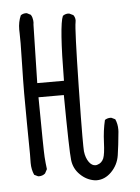

<svg xmlns="http://www.w3.org/2000/svg" viewBox="-53 -787 607 832"><g transform="rotate(-5 250.0 -371.0)"><path d="M55.7 -135.3 55.2 -96.7Q55.2 -67.9 65.9 -44.4L82 -36.6Q84 -36.1 85.9 -36.1Q102.1 -36.1 113.3 -45.9L123 -64Q119.6 -89.4 117.7 -117.2Q115.7 -145 113.8 -377.4H224.1Q226.1 -134.3 231 -94.2Q235.4 -56.2 262.7 -29.8Q290 -2.9 326.2 2.4Q330.1 2.9 334 2.9Q369.6 2.9 397.9 -25.4Q427.7 -55.2 434.1 -97.2Q440.9 -142.6 444.8 -187.5Q446.3 -198.2 446.3 -208Q446.3 -232.9 437 -253.4L420.9 -261.2Q418.9 -261.7 417 -261.7Q402.8 -261.7 392.1 -254.4Q381.3 -209.5 379.4 -158.2Q377.4 -106.9 370.1 -88.9Q361.8 -69.3 342.8 -64Q338.9 -62.5 334.5 -62.5Q318.8 -62.5 306.6 -79.1Q293 -97.7 289.6 -127Q288.6 -137.7 288.6 -194.3Q288.6 -251 291.5 -408.7Q296.4 -661.6 302.2 -687Q303.2 -691.4 303.2 -695.1Q303.2 -698.7 302.7 -701.7Q302.2 -704.6 301.3 -707.5Q299.3 -713.9 295.4 -718.8L278.3 -727.1Q276.4 -727.5 272.2 -727.5Q268.1 -727.5 262 -725.8Q255.9 -724.1 250 -719.7Q231.9 -680.2 230 -439H113.8L119.6 -692.4Q120.6 -698.2 120.6 -702.4Q120.6 -706.5 120.1 -711.7Q119.6 -716.8 117.7 -723.6Q115.7 -730.5 111.8 -736.3L95.7 -744.6Q93.8 -745.1 91.8 -745.1Q77.6 -745.1 68.4 -737.8Q56.2 -710 56.2 -676.8Q56.2 -672.9 56.6 -662.4Q57.1 -651.9 57.1 -617.2Q57.1 -582.5 55.2 -516.1Q52.2 -405.3 54.2 -270.5Q55.7 -180.7 55.7 -135.3Z"/></g></svg>

Font: Bakudai
Style: ExtraLight
Weight: 200
Version: Version 1.48